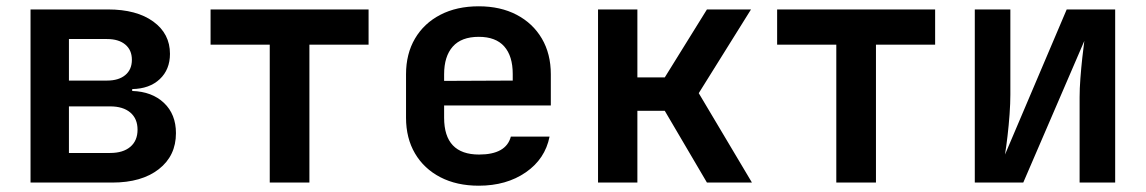

<svg xmlns="http://www.w3.org/2000/svg" viewBox="-20 -580 3640 610"><path d="M77 0V-550H323Q414 -550 467 -511.5Q520 -473 520 -409Q520 -359 487.5 -328.5Q455 -298 400 -297V-291Q463 -289 501 -253Q539 -217 539 -157Q539 -85 484.5 -42.5Q430 0 337 0ZM199 -324H320Q357 -324 378 -341.5Q399 -359 399 -390Q399 -421 378 -438.5Q357 -456 320 -456H199ZM199 -94H330Q371 -94 394 -113.5Q417 -133 417 -168Q417 -203 394 -222.5Q371 -242 330 -242H199Z M837 0V-438H649V-550H1151V-438H963V0Z M1501 10Q1431 10 1379 -17Q1327 -44 1298.5 -92.5Q1270 -141 1270 -206V-344Q1270 -409 1298.5 -457.5Q1327 -506 1379 -533Q1431 -560 1501 -560Q1570 -560 1621.5 -533Q1673 -506 1701.5 -457.5Q1730 -409 1730 -344V-245H1391V-206Q1391 -89 1502 -89Q1588 -89 1603 -146H1726Q1712 -75 1650.5 -32.5Q1589 10 1501 10ZM1391 -344V-323L1609 -324V-345Q1609 -402 1582 -432.5Q1555 -463 1501 -463Q1446 -463 1418.5 -432Q1391 -401 1391 -344Z M1880 0V-550H2005V-334H2092L2226 -550H2366L2200 -284L2369 0H2226L2092 -228H2005V0Z M2637 0V-438H2449V-550H2951V-438H2763V0Z M3077 0V-550H3190V-279Q3190 -252 3187.5 -217Q3185 -182 3181 -148Q3177 -114 3173 -89L3369 -550H3523V0H3410V-271Q3410 -298 3412.5 -331Q3415 -364 3418.5 -396Q3422 -428 3425 -450L3231 0Z"/></svg>

Font: NKDuy Mono
Style: Bold
Weight: 700
Monospace: yes
Designer: NKDuy
Foundry: NKDuy
Version: Version 2.251; ttfautohint (v1.8.4.7-5d5b)